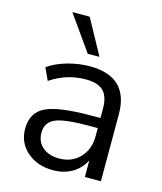

<svg xmlns="http://www.w3.org/2000/svg" viewBox="-118 -877 821 972"><g transform="rotate(15 292.5 -390.5)"><path d="M251 8.8Q168.9 8.8 115.2 -38.1Q61.5 -85 61.5 -158.2Q61.5 -242.2 128.4 -275.4Q195.3 -308.6 370.1 -308.6H416V-357.4Q416 -420.9 387.2 -449.7Q358.4 -478.5 294.9 -478.5Q194.3 -478.5 109.4 -420.9L80.1 -485.4Q120.1 -513.7 179.2 -530.8Q238.3 -547.9 296.9 -547.9Q501 -547.9 501 -350.6V0H417V-86.9Q394.5 -42 351.6 -16.6Q308.6 8.8 251 8.8ZM139.6 -790H230.5L331.1 -606.4H269.5ZM146.5 -160.2Q146.5 -112.3 179.2 -84.5Q211.9 -56.6 266.6 -56.6Q332 -56.6 374 -100.1Q416 -143.6 416 -212.9V-255.9H371.1Q241.2 -255.9 193.8 -234.9Q146.5 -213.9 146.5 -160.2Z"/></g></svg>

Font: Min Sans
Style: Regular
Weight: 400
Designer: Jinseong-Kim, NotoSansCJK, Nunito
Foundry: Jinseong-Kim
Version: Version 1.400;Glyphs 3.1.2 (3151)